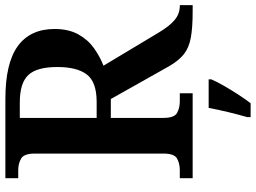

<svg xmlns="http://www.w3.org/2000/svg" viewBox="-142 -612 975 732"><g transform="rotate(-90 346.0 -246.5)"><path d="M32 0V-49H63Q88 -49 107 -59.5Q126 -70 126 -111V-602Q126 -643 107 -654Q88 -665 63 -665H32V-714H334Q471 -714 536 -666.5Q601 -619 601 -526Q601 -473 580.5 -436Q560 -399 527.5 -376Q495 -353 461 -340L587 -130Q612 -88 635.5 -68.5Q659 -49 689 -49H692V0H667Q606 0 568 -7Q530 -14 505.5 -33Q481 -52 459 -90L334 -312H262V-111Q262 -70 281 -59.5Q300 -49 325 -49H356V0ZM323 -366Q399 -366 427.5 -403.5Q456 -441 456 -516Q456 -594 425.5 -626.5Q395 -659 321 -659H262V-366ZM265 208Q274 177 284 136Q294 95 300 61H409V71Q400 92 384.5 119Q369 146 351.5 173Q334 200 318 221H265Z"/></g></svg>

Font: Noto Serif Thai SemiBold
Style: Regular
Weight: 600
Designer: Monotype Design Team
Foundry: Monotype Imaging Inc.
Version: Version 2.001; ttfautohint (v1.8.4.7-5d5b)